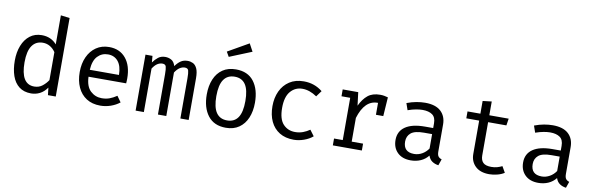

<svg xmlns="http://www.w3.org/2000/svg" viewBox="-53 -1315 5644 1824"><g transform="rotate(10 2769.0 -402.5)"><path d="M426.2 -768.2 512.3 -757.4V0H436.9L428.7 -71.3Q398.5 -28.2 359.2 -8.2Q320 11.8 275.4 11.8Q205.1 11.8 159.5 -23.6Q113.8 -59 91.8 -122.3Q69.7 -185.6 69.7 -269.2Q69.7 -350.3 94.9 -414.1Q120 -477.9 167.4 -514.6Q214.9 -551.3 281.5 -551.3Q371.3 -551.3 426.2 -487.7ZM304.1 -482.1Q236.4 -482.1 200 -429.2Q163.6 -376.4 163.6 -269.2Q163.6 -57.9 293.3 -57.9Q339 -57.9 371.8 -83.8Q404.6 -109.7 426.2 -143.1V-412.8Q404.1 -445.6 372.8 -463.8Q341.5 -482.1 304.1 -482.1Z M786.2 -239.5Q789.7 -145.6 835.6 -102.8Q881.5 -60 944.1 -60Q985.6 -60 1019 -72.3Q1052.3 -84.6 1088.2 -108.7L1128.7 -51.8Q1091.3 -22.1 1042.6 -5.1Q993.8 11.8 943.1 11.8Q864.1 11.8 809 -23.6Q753.8 -59 724.9 -122.3Q695.9 -185.6 695.9 -269.2Q695.9 -351.3 724.9 -414.9Q753.8 -478.5 806.9 -514.9Q860 -551.3 931.8 -551.3Q1033.8 -551.3 1092.6 -480.5Q1151.3 -409.7 1151.3 -286.7Q1151.3 -272.8 1150.5 -260.5Q1149.7 -248.2 1149.2 -239.5ZM932.8 -480.5Q872.8 -480.5 832.3 -437.9Q791.8 -395.4 786.7 -306.2H1068.2Q1066.7 -392.8 1030.3 -436.7Q993.8 -480.5 932.8 -480.5Z M1689.7 -551.3Q1715.4 -551.3 1739.5 -540Q1763.6 -528.7 1779 -496.4Q1794.4 -464.1 1794.4 -402.1V0H1714.4V-388.2Q1714.4 -439 1708.2 -461.5Q1702.1 -484.1 1672.8 -484.1Q1648.7 -484.1 1624.6 -469Q1600.5 -453.8 1578.5 -419.5V0H1497.9V-388.2Q1497.9 -439 1491.8 -461.5Q1485.6 -484.1 1456.4 -484.1Q1431.3 -484.1 1407.7 -469Q1384.1 -453.8 1362.1 -419.5V0H1282.6V-540H1350.3L1355.4 -477.4Q1377.4 -508.7 1404.9 -530Q1432.3 -551.3 1472.8 -551.3Q1503.6 -551.3 1530.8 -536.7Q1557.9 -522.1 1570.8 -480Q1592.8 -511.8 1620.5 -531.5Q1648.2 -551.3 1689.7 -551.3Z M2154.9 -551.3Q2269.2 -551.3 2327.7 -474.9Q2386.2 -398.5 2386.2 -270.3Q2386.2 -187.7 2359.5 -124.1Q2332.8 -60.5 2281 -24.4Q2229.2 11.8 2153.8 11.8Q2039.5 11.8 1980.5 -65.1Q1921.5 -142.1 1921.5 -269.2Q1921.5 -352.3 1948.2 -416.2Q1974.9 -480 2026.9 -515.6Q2079 -551.3 2154.9 -551.3ZM2154.9 -481Q2085.1 -481 2049.5 -429.2Q2013.8 -377.4 2013.8 -269.2Q2013.8 -162.1 2049 -110.5Q2084.1 -59 2153.8 -59Q2223.6 -59 2258.7 -110.8Q2293.8 -162.6 2293.8 -270.3Q2293.8 -377.9 2259 -429.5Q2224.1 -481 2154.9 -481ZM2239.5 -817.4 2279.5 -743.6 2065.1 -656.4 2038.5 -702.6Z M2808.7 -62.6Q2849.2 -62.6 2884.4 -75.6Q2919.5 -88.7 2949.2 -109.7L2991.3 -53.3Q2955.9 -23.1 2906.2 -5.6Q2856.4 11.8 2808.7 11.8Q2728.2 11.8 2671.5 -22.8Q2614.9 -57.4 2585.1 -120.3Q2555.4 -183.1 2555.4 -267.7Q2555.4 -348.7 2585.1 -412.8Q2614.9 -476.9 2671.8 -514.1Q2728.7 -551.3 2809.7 -551.3Q2912.8 -551.3 2990.3 -488.7L2948.2 -431.3Q2877.9 -479.5 2808.7 -479.5Q2739 -479.5 2693.8 -426.9Q2648.7 -374.4 2648.7 -267.7Q2648.7 -159.5 2693.8 -111Q2739 -62.6 2808.7 -62.6Z M3185.1 0V-66.2H3269.2V-473.8H3185.1V-540H3334.9L3350.8 -412.3Q3382.1 -479 3426.7 -515.4Q3471.3 -551.8 3544.6 -551.8Q3567.2 -551.8 3584.9 -548.5Q3602.6 -545.1 3621 -540L3608.7 -357.4H3537.9V-472.3Q3535.9 -472.3 3533.3 -472.3Q3409.2 -472.3 3355.4 -294.9V-66.2H3465.1V0Z M4182.1 -117.9Q4182.1 -85.1 4192.8 -70.3Q4203.6 -55.4 4226.2 -48.7L4205.1 11.8Q4170.3 7.2 4144.1 -10.5Q4117.9 -28.2 4106.2 -64.1Q4076.9 -26.7 4033.1 -7.4Q3989.2 11.8 3936.9 11.8Q3855.9 11.8 3809.2 -33.8Q3762.6 -79.5 3762.6 -154.9Q3762.6 -238.5 3827.7 -283.1Q3892.8 -327.7 4015.9 -327.7H4095.4V-372.8Q4095.4 -431.3 4061.3 -455.6Q4027.2 -480 3966.7 -480Q3940 -480 3904.1 -473.6Q3868.2 -467.2 3826.2 -452.3L3803.6 -517.4Q3852.8 -535.9 3896.7 -543.6Q3940.5 -551.3 3980 -551.3Q4080.5 -551.3 4131.3 -504.1Q4182.1 -456.9 4182.1 -376.9ZM3959 -53.8Q3999 -53.8 4035.1 -74.1Q4071.3 -94.4 4095.4 -130.3V-269.2H4017.4Q3928.2 -269.2 3891.5 -238.5Q3854.9 -207.7 3854.9 -155.9Q3854.9 -53.8 3959 -53.8Z M4839.5 -27.2Q4811.8 -8.7 4772.3 1.5Q4732.8 11.8 4694.9 11.8Q4607.7 11.8 4560.5 -33.8Q4513.3 -79.5 4513.3 -151.3V-473.3H4389.2V-540H4513.3V-662.6L4599.5 -672.8V-540H4786.2L4775.9 -473.3H4599.5V-152.3Q4599.5 -107.2 4623.3 -83.6Q4647.2 -60 4702.6 -60Q4732.8 -60 4758.5 -67.2Q4784.1 -74.4 4806.2 -85.6Z M5412.8 -117.9Q5412.8 -85.1 5423.6 -70.3Q5434.4 -55.4 5456.9 -48.7L5435.9 11.8Q5401 7.2 5374.9 -10.5Q5348.7 -28.2 5336.9 -64.1Q5307.7 -26.7 5263.8 -7.4Q5220 11.8 5167.7 11.8Q5086.7 11.8 5040 -33.8Q4993.3 -79.5 4993.3 -154.9Q4993.3 -238.5 5058.5 -283.1Q5123.6 -327.7 5246.7 -327.7H5326.2V-372.8Q5326.2 -431.3 5292.1 -455.6Q5257.9 -480 5197.4 -480Q5170.8 -480 5134.9 -473.6Q5099 -467.2 5056.9 -452.3L5034.4 -517.4Q5083.6 -535.9 5127.4 -543.6Q5171.3 -551.3 5210.8 -551.3Q5311.3 -551.3 5362.1 -504.1Q5412.8 -456.9 5412.8 -376.9ZM5189.7 -53.8Q5229.7 -53.8 5265.9 -74.1Q5302.1 -94.4 5326.2 -130.3V-269.2H5248.2Q5159 -269.2 5122.3 -238.5Q5085.6 -207.7 5085.6 -155.9Q5085.6 -53.8 5189.7 -53.8Z"/></g></svg>

Font: FiraCode Nerd Font Mono
Style: Regular
Weight: 400
Monospace: yes
Designer: Carrois Corporate, Edenspiekermann AG, Nikita Prokopov
Foundry: Carrois Corporate, Edenspiekermann AG, Nikita Prokopov
Version: Version 6.002;Nerd Fonts 3.4.0